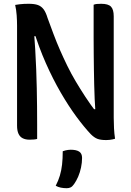

<svg xmlns="http://www.w3.org/2000/svg" viewBox="-20 -729 690 1013"><path d="M176 4Q170 6 159 7Q148 8 136 8Q115 8 100 0.5Q85 -7 77.5 -23.5Q70 -40 70 -66Q70 -131 70 -197.5Q70 -264 70 -330Q70 -396 70 -462.5Q70 -529 70 -594Q70 -619 68 -648Q66 -677 60 -703Q72 -705 83.5 -706.5Q95 -708 107 -708.5Q119 -709 132 -709Q162 -709 180 -702.5Q198 -696 210 -680Q222 -664 231 -634Q247 -590 263 -547.5Q279 -505 297 -464Q315 -423 335 -382Q355 -341 379 -300.5Q403 -260 430.5 -218Q458 -176 491 -133L451 -153H507L484 -130Q481 -169 479.5 -206.5Q478 -244 477 -282Q476 -320 475.5 -359Q475 -398 474.5 -440Q474 -482 474 -527Q474 -573 474 -616.5Q474 -660 474 -704Q481 -707 490 -708Q499 -709 514 -709Q551 -709 565.5 -694Q580 -679 580 -643Q580 -577 580 -510.5Q580 -444 580 -377Q580 -310 580 -243Q580 -176 580 -108Q580 -80 581.5 -52Q583 -24 587 3Q581 5 573.5 6.5Q566 8 558 9Q550 10 540 10Q511 10 494 3.5Q477 -3 459 -21Q424 -58 383 -113.5Q342 -169 300.5 -240.5Q259 -312 222 -395.5Q185 -479 157 -571L191 -538H141L159 -568Q163 -517 166 -465.5Q169 -414 171 -363.5Q173 -313 174 -264Q175 -215 175.5 -167.5Q176 -120 176 -74Q176 -53 176 -34Q176 -15 176 4ZM311 69Q319 66 325.5 64.5Q332 63 339 62Q346 61 353 61Q383 61 398 71Q413 81 413 104Q413 129 407.5 155Q402 181 392.5 203Q383 225 371 242Q362 255 353 259.5Q344 264 332 264Q316 264 301 261Q286 258 274 251Q288 224 296 197Q304 170 307.5 139Q311 108 311 69Z"/></svg>

Font: Recursive Casual Medium
Style: Regular
Weight: 500
Version: Version 1.047